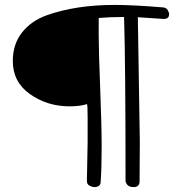

<svg xmlns="http://www.w3.org/2000/svg" viewBox="-20 -582 740 780"><path d="M540 -512 548 -7Q548 60 547 158Q545 178 523 178Q505 178 497.5 169Q490 160 490 152Q490 -323 484 -513Q426 -513 381 -509Q381 -492 381 -434Q381 -376 387 -223.5Q393 -71 393 14.5Q393 100 389 157Q388 178 363 178Q355 178 344 172.5Q333 167 333 153L336 -3Q336 -55 336 -107Q336 -159 333 -159Q305 -150 263 -150Q172 -150 102 -199.5Q32 -249 32 -334Q32 -402 69 -449.5Q106 -497 170 -520Q288 -562 446 -562Q520 -562 642 -552Q655 -551 661 -541.5Q667 -532 667 -524Q667 -505 645 -505Z"/></svg>

Font: Handlee
Style: Regular
Weight: 400
Designer: Joe Prince
Foundry: Joe Prince
Version: Version 1.001